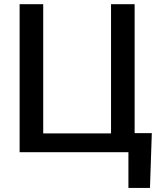

<svg xmlns="http://www.w3.org/2000/svg" viewBox="-20 -731 779 922"><path d="M709 -91.8H626.5V-710.9H513.2V-90.3H187.5V-710.9H74.2V0H596.7V171.4H700.2Z"/></svg>

Font: Bert Sans Medium
Style: Regular
Weight: 500
Designer: Christian Robertson (Google), Cristiano Sobral
Foundry: Google, Cristiano Sobral
Version: Version 3.101